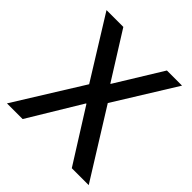

<svg xmlns="http://www.w3.org/2000/svg" viewBox="-183 -826 966 966"><g transform="rotate(45 300.0 -343.0)"><path d="M9.5 0 233.8 -360.5 31.8 -686H151.5L307 -438H309L461.5 -686H569.2L367 -359.8L591.2 0H470.8L293.8 -281.2H291L121 0Z"/></g></svg>

Font: Chivo Mono Medium
Style: Regular
Weight: 500
Monospace: yes
Designer: Hector Gatti
Foundry: Omnibus-Type
Version: Version 1.008